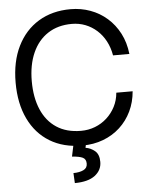

<svg xmlns="http://www.w3.org/2000/svg" viewBox="-61 -780 813 1041"><g transform="rotate(-5 345.0 -259.5)"><path d="M362.3 11.7Q259.8 11.7 185.5 -33.4Q111.3 -78.6 71.3 -162.1Q31.2 -245.6 31.2 -359.4Q31.2 -473.6 72.3 -556.9Q113.3 -640.1 187.7 -685.3Q262.2 -730.5 362.3 -730.5Q418.9 -730.5 469.7 -711.9Q520.5 -693.4 560.5 -658.2Q600.6 -623 626.5 -573.2Q652.3 -523.4 659.2 -460.9H570.3Q563 -503.9 544.4 -538.8Q525.9 -573.7 498 -598.6Q470.2 -623.5 435.8 -637Q401.4 -650.4 362.3 -650.4Q286.1 -650.4 231.7 -614.7Q177.2 -579.1 148.2 -513.7Q119.1 -448.2 119.1 -359.4Q119.1 -270.5 147.2 -205.1Q175.3 -139.6 229.5 -104Q283.7 -68.4 362.3 -68.4Q402.8 -68.4 438.7 -82.3Q474.6 -96.2 502.9 -121.8Q531.2 -147.5 549.1 -182.1Q566.9 -216.8 570.3 -257.8H659.2Q654.3 -198.7 630.6 -149.4Q606.9 -100.1 567.6 -64Q528.3 -27.8 476.1 -8.1Q423.8 11.7 362.3 11.7ZM315.4 -2.9H383.8L377.9 25.4Q405.3 29.3 428.2 48.1Q451.2 66.9 451.2 108.4Q451.2 153.3 413.8 181.9Q376.5 210.4 303.7 210.9L300.8 156.2Q334 155.8 355.5 145.5Q377 135.3 377 111.3Q377 86.9 359.1 78.1Q341.3 69.3 300.8 66.4Z"/></g></svg>

Font: Inter Display V
Style: Regular
Weight: 400
Designer: Rasmus Andersson
Foundry: rsms
Version: Version 3.015;git-src